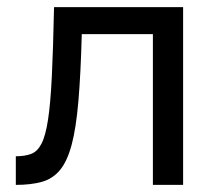

<svg xmlns="http://www.w3.org/2000/svg" viewBox="-20 -520 586 540"><path d="M132 -500H495V0H410V-424H210Q207 -311.5 200.5 -235.5Q194 -159.5 181.5 -112.8Q169 -66 148.5 -41.5Q128 -17 97.5 -8.5Q67 0 24.5 0V-80.5Q49.5 -80.5 67.2 -87Q85 -93.5 96.5 -115.5Q108 -137.5 115 -182.8Q122 -228 125.8 -305.2Q129.5 -382.5 132 -500Z"/></svg>

Font: Overused Grotesk
Style: Regular
Weight: 450
Version: Version 0.004